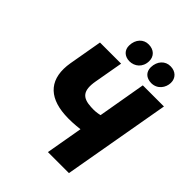

<svg xmlns="http://www.w3.org/2000/svg" viewBox="-248 -1039 1176 1176"><g transform="rotate(45 340.0 -451.5)"><path d="M287 -235C329 -232 375 -235 417 -240L375 0H557L680 -700H497L443 -388C417 -382 396 -380 366 -382C290 -386 259 -417 276 -513L309 -700H126L88 -483C62 -330 134 -245 287 -235ZM334 -746C379 -746 419 -777 420 -832C421 -874 391 -903 346 -903C301 -904 266 -868 265 -814C264 -774 291 -747 334 -746ZM523 -746C578 -746 607 -791 608 -832C609 -874 579 -903 535 -903C489 -904 454 -867 453 -813C453 -773 478 -747 523 -746Z"/></g></svg>

Font: Fixel Display 20240404 ExBold
Style: Italic
Weight: 800
Italic angle: -10°
Designer: AlfaBravo + MacPaw
Foundry: Kyrylo Tkachov, Marchela Mozhyna, Serhii Makarenko, Maria Weinstein, Zakhar Kryvoshyya
Version: Version 1.211;Glyphs 3.2 (3225)